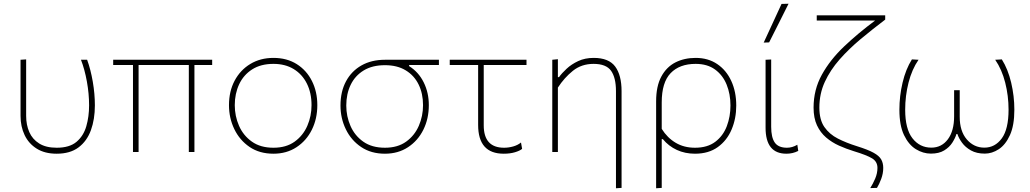

<svg xmlns="http://www.w3.org/2000/svg" viewBox="-20 -814 5513 1028"><path d="M283.5 9Q220 9 176.8 -18Q133.5 -45 111.8 -90.8Q90 -136.5 90 -193.5V-494L120 -496V-193.5Q120 -145.5 136.8 -107Q153.5 -68.5 189.8 -45.8Q226 -23 283.5 -23Q352 -23 389.5 -54.5Q427 -86 442 -137.8Q457 -189.5 457 -250Q457 -312.5 445.2 -377.5Q433.5 -442.5 413.5 -494H446.5Q465.5 -442 476.8 -376.5Q488 -311 488 -250Q488 -175.5 466.8 -117Q445.5 -58.5 400.5 -24.8Q355.5 9 283.5 9Z M692 0V-466H586V-494H1116V-466H1021V0H991V-466H722V0Z M1444 9Q1369.5 9 1316.2 -27.2Q1263 -63.5 1234.5 -122.8Q1206 -182 1206 -251Q1206 -325 1236.2 -382Q1266.5 -439 1320.2 -471.5Q1374 -504 1444 -504Q1516 -504 1568.8 -470.8Q1621.5 -437.5 1650.2 -380.2Q1679 -323 1679 -251Q1679 -178.5 1649.8 -119.5Q1620.5 -60.5 1567.5 -25.8Q1514.5 9 1444 9ZM1444 -23Q1512.5 -23 1557.8 -55.8Q1603 -88.5 1625.5 -140.5Q1648 -192.5 1648 -251Q1648 -316.5 1623.2 -366.2Q1598.5 -416 1552.8 -444Q1507 -472 1444 -472Q1376.5 -472 1330.2 -442.5Q1284 -413 1260.5 -362.8Q1237 -312.5 1237 -251Q1237 -192.5 1259.8 -140.5Q1282.5 -88.5 1328.5 -55.8Q1374.5 -23 1444 -23Z M2041 9Q1967 9 1913.8 -26.8Q1860.5 -62.5 1831.8 -121.5Q1803 -180.5 1803 -249Q1803 -323.5 1832.5 -378.5Q1862 -433.5 1915.5 -463.8Q1969 -494 2041 -494H2330V-466H2170.5V-460Q2221 -428.5 2248.5 -373.2Q2276 -318 2276 -251Q2276 -178.5 2246.8 -119.5Q2217.5 -60.5 2164.5 -25.8Q2111.5 9 2041 9ZM2041 -23Q2109.5 -23 2154.8 -55.8Q2200 -88.5 2222.5 -140.5Q2245 -192.5 2245 -251Q2245 -313 2221.5 -361.2Q2198 -409.5 2152.5 -437.2Q2107 -465 2041 -465Q1973.5 -465 1927.2 -436.8Q1881 -408.5 1857.5 -359.8Q1834 -311 1834 -249Q1834 -191 1856.8 -139.2Q1879.5 -87.5 1925.5 -55.2Q1971.5 -23 2041 -23Z M2677 9Q2540 9 2540 -145V-466H2388V-494H2799V-466H2570V-143Q2570 -23 2679 -23Q2703.5 -23 2728 -30Q2752.5 -37 2769.5 -51L2775.5 -17Q2763 -6.5 2737 1.2Q2711 9 2677 9Z M3278 194V-326Q3278 -398 3251.8 -435Q3225.5 -472 3158 -472Q3093.5 -472 3047.2 -434.8Q3001 -397.5 2967 -345V0H2937V-494L2967 -497V-401H2973Q2988 -422 3013.8 -446Q3039.5 -470 3075.8 -487Q3112 -504 3159 -504Q3239.5 -504 3273.8 -457.8Q3308 -411.5 3308 -326V192Z M3493 194V-271Q3493 -352.5 3520.8 -404Q3548.5 -455.5 3596.2 -479.8Q3644 -504 3704.5 -504Q3771.5 -504 3820.2 -471Q3869 -438 3895.5 -380.2Q3922 -322.5 3922 -249Q3922 -179.5 3897.2 -120.8Q3872.5 -62 3823.2 -26.5Q3774 9 3701 9Q3648 9 3604 -11.2Q3560 -31.5 3529 -69H3523V192ZM3701 -23Q3768 -23 3810 -55Q3852 -87 3871.5 -138.5Q3891 -190 3891 -249Q3891 -310.5 3870.5 -361Q3850 -411.5 3808.5 -441.8Q3767 -472 3704.5 -472Q3618.5 -472 3570.8 -422.5Q3523 -373 3523 -265.5V-124Q3553 -76 3597.8 -49.5Q3642.5 -23 3701 -23Z M4190.5 9Q4079 9 4079 -130V-494L4109 -495.5V-135Q4109 -78.5 4128.2 -50.8Q4147.5 -23 4193.5 -23Q4222 -23 4249 -39L4254 -6Q4225 9 4190.5 9ZM4069 -586Q4093 -638 4117 -690Q4141 -742 4164.5 -793L4202 -794Q4176 -742 4150.2 -690.5Q4124.5 -639 4098 -587Z M4639.5 193Q4653.5 171 4665.8 142.5Q4678 114 4678 85Q4678 51.5 4649.5 34Q4621 16.5 4551.5 -4.5Q4511 -17 4472.5 -34.2Q4434 -51.5 4403.2 -77.8Q4372.5 -104 4354.2 -143Q4336 -182 4336 -238Q4336 -333.5 4380.2 -413.8Q4424.5 -494 4499.2 -565Q4574 -636 4665.5 -704H4353V-732H4719.5V-709Q4651.5 -657.5 4588.2 -604.8Q4525 -552 4475.2 -495.5Q4425.5 -439 4396.2 -375.5Q4367 -312 4367 -238Q4367 -172.5 4394 -133.8Q4421 -95 4466.2 -72Q4511.5 -49 4567.5 -31.5Q4627 -13 4657.2 3.8Q4687.5 20.5 4698.2 39.8Q4709 59 4709 85Q4709 115 4698 144.2Q4687 173.5 4675.5 192Z M4964 8.5Q4922.5 8.5 4883.8 -15.2Q4845 -39 4820.2 -90.8Q4795.5 -142.5 4795.5 -226.5Q4795.5 -299.5 4812.5 -371.5Q4829.5 -443.5 4862.5 -496L4898 -494Q4862.5 -442.5 4844.5 -371.8Q4826.5 -301 4826.5 -226.5Q4826.5 -123.5 4865.5 -73.5Q4904.5 -23.5 4966.5 -23.5Q5021.5 -23.5 5055 -68.2Q5088.5 -113 5088.5 -191.5V-331H5118.5V-188.5Q5118.5 -111.5 5156.5 -67.5Q5194.5 -23.5 5250.5 -23.5Q5307.5 -23.5 5343.8 -73.2Q5380 -123 5380 -226.5Q5380 -301 5362 -371.8Q5344 -442.5 5308.5 -494L5344 -496Q5377 -443.5 5394 -371.5Q5411 -299.5 5411 -226.5Q5411 -142.5 5387.5 -90.8Q5364 -39 5327.8 -15.2Q5291.5 8.5 5253 8.5Q5209 8.5 5178.8 -8.5Q5148.5 -25.5 5130.8 -50Q5113 -74.5 5106 -96.5H5101Q5094.5 -74.5 5078.8 -50Q5063 -25.5 5035.2 -8.5Q5007.5 8.5 4964 8.5Z"/></svg>

Font: Heraclito Thin
Style: Regular
Weight: 100
Designer: Kostas Bartsokas (font) & Cristiano Sobral (main changes)
Foundry: Kostas Bartsokas (font) & Cristiano Sobral (main changes)
Version: Version 1.00;July 8, 2020;FontCreator 13.0.0.2655 64-bit